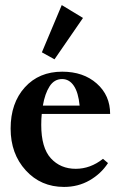

<svg xmlns="http://www.w3.org/2000/svg" viewBox="-20 -719 470 750"><path d="M192.9 -487.3 143.6 -514.6 221.2 -699.2 304.2 -648.9ZM230 11.2Q139.6 11.2 80.6 -53.5Q21.5 -118.2 21.5 -216.8Q21.5 -316.4 76.9 -377.7Q132.3 -439 223.1 -439Q305.7 -439 357.9 -392.8Q410.2 -346.7 410.2 -273.9H143.1Q141.1 -254.9 141.1 -231.4Q141.1 -141.6 178.7 -100.6Q216.3 -59.6 275.9 -59.6Q333 -59.6 382.3 -98.6L401.9 -82Q374.5 -40 329.8 -14.4Q285.2 11.2 230 11.2ZM222.7 -410.2Q191.9 -410.2 173.6 -381.6Q155.3 -353 147.5 -306.6H291Q286.1 -357.9 268.3 -384Q250.5 -410.2 222.7 -410.2Z"/></svg>

Font: Elstob 14pt
Style: Bold
Weight: 700
Designer: Peter S. Baker
Version: Version 1.015